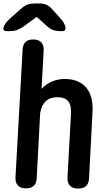

<svg xmlns="http://www.w3.org/2000/svg" viewBox="-41 -1045 608 1104"><path d="M170 -20 190 -396C201 -456 233 -486 288 -486C350 -486 371 -453 367 -388L347 -23C345 16 367 39 406 39H410C448 39 469 20 471 -19L491 -404C498 -544 419 -591 331 -591C287 -591 235 -575 198 -534L210 -756C212 -795 190 -818 151 -818H150C112 -818 91 -799 89 -760L48 -24C46 15 68 38 107 38H109C147 38 168 19 170 -20ZM-4 -866H18C47 -866 68 -874 92 -891L170 -948L230 -894C252 -874 275 -866 305 -866H317C346 -866 341 -901 306 -940L259 -992C238 -1016 217 -1025 186 -1025H157C127 -1025 105 -1017 83 -997L18 -940C-23 -904 -35 -866 -4 -866Z"/></svg>

Font: 寒蝉团圆体 Round
Style: Regular
Weight: 500
Designer: 寒蝉字型
Version: Version 2.700;Glyphs 3.1.1 (3135)